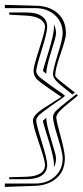

<svg xmlns="http://www.w3.org/2000/svg" viewBox="-46 -671 337 775"><path d="M140.6 -373Q127.9 -383.8 127 -385.3Q127.4 -389.6 149.7 -461.2Q171.9 -532.7 171.9 -562.5Q171.9 -568.4 171.4 -572.8Q180.2 -556.6 180.2 -535.6Q180.2 -523.9 160.6 -462.4Q141.1 -400.9 140.6 -373ZM140.6 -195.3Q141.1 -169.4 160.6 -107.2Q180.2 -44.9 180.2 -32.7Q180.2 -10.3 171.4 4.4Q171.9 2.4 171.9 -5.9Q171.9 -34.7 149.7 -105.7Q127.4 -176.8 127 -183.1Q134.8 -190.9 140.6 -195.3ZM256.3 -297.4 246.1 -289.6Q190.9 -333 181.2 -344.2Q168 -358.4 168 -371.6Q168 -390.1 187.5 -452.6Q207 -515.1 207 -535.6Q207 -581.5 175.8 -609.9Q144.5 -638.2 96.2 -638.2H-26.4V-651.4L96.2 -647.9Q151.9 -647.9 186 -618.2Q220.2 -588.4 220.2 -535.6Q220.2 -516.1 198.5 -453.9Q176.8 -391.6 176.8 -367.2Q176.8 -361.8 186.8 -352.8Q196.8 -343.8 227.5 -319.8Q245.6 -306.2 256.3 -297.4ZM262.7 -291 268.6 -285.6 261.7 -279.8Q213.9 -241.7 197.5 -224.9Q181.2 -208 181.2 -197.3Q181.2 -184.1 198.5 -121.3Q215.8 -58.6 215.8 -32.7Q215.8 19.5 181.6 48.6Q147.5 77.6 96.2 79.1L-26.4 83.5V69.8H96.2Q144.5 69.8 175.8 41.5Q207 13.2 207 -32.7Q207 -53.2 187.5 -116Q168 -178.7 168 -197.3Q168 -211.4 179.9 -223.6Q191.9 -235.8 230.5 -266.1Q243.7 -276.9 251.5 -282.7ZM-8.8 -620.6H61Q101.6 -620.6 123 -605.5Q144.5 -590.3 144.5 -562.5Q144.5 -540.5 122.3 -469.5Q100.1 -398.4 100.1 -384.3Q100.1 -377.4 104.7 -370.6Q109.4 -363.8 114 -359.6Q118.7 -355.5 129.9 -347.2Q158.7 -325.2 183.3 -308.6Q208 -292 215.3 -285.6V-282.7Q208 -276.4 183.3 -259.8Q158.7 -243.2 129.9 -221.2Q118.2 -212.4 114 -208.7Q109.9 -205.1 105 -198.2Q100.1 -191.4 100.1 -184.6Q100.1 -170.4 122.3 -99.1Q144.5 -27.8 144.5 -5.9Q144.5 22 123 37.1Q101.6 52.2 61 52.2H-8.8V44.4L61 42.5Q135.7 39.6 135.7 -5.9Q135.7 -22.9 111.3 -94Q86.9 -165 86.9 -184.6Q86.9 -206.5 132.3 -235.4L201.7 -279.8Q140.6 -321.3 119.1 -337.4Q109.4 -344.7 104 -349.9Q98.6 -355 94 -364.7Q89.4 -374.5 89.4 -386.7Q89.4 -402.3 112.5 -473.9Q135.7 -545.4 135.7 -562.5Q135.7 -581.1 116.5 -593.5Q97.2 -606 61 -607.9L-8.8 -611.8Z"/></svg>

Font: FoglihtenNo03
Style: Regular
Weight: 500
Version: Version 0.59